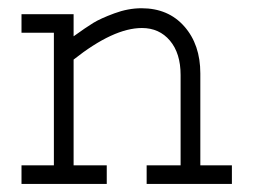

<svg xmlns="http://www.w3.org/2000/svg" viewBox="-20 -455 626 475"><path d="M33.2 -419.9H162.1V-365.2Q193.4 -387.7 210.9 -398.4Q228.5 -409.2 262.7 -421.9Q296.9 -434.6 330.1 -434.6Q396.5 -434.6 436 -389.6Q475.6 -344.7 475.6 -273.4V-45.9H553.7V0H342.8V-45.9H426.8V-269.5Q426.8 -323.2 400.4 -354.5Q374 -385.7 331.1 -385.7Q260.7 -385.7 162.1 -307.6V-45.9H244.1V0H33.2V-45.9H113.3V-374H33.2Z"/></svg>

Font: Thabit
Style: Regular
Weight: 500
Designer: Regenerated by Nadim Shaikli
Foundry: MAK Alagha
Version: 0.01